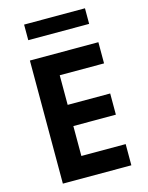

<svg xmlns="http://www.w3.org/2000/svg" viewBox="-150 -1151 958 1243"><g transform="rotate(-15 328.5 -530.0)"><path d="M112.5 0V-825H571.5V-683H274.5V-484.5H559.5V-342.5H274.5V-142H571.5V0ZM136.5 -955V-1059.5H544.5V-955Z"/></g></svg>

Font: Spartan Thin
Style: Bold
Weight: 700
Version: Version 1.004